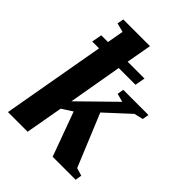

<svg xmlns="http://www.w3.org/2000/svg" viewBox="-199 -800 906 906"><g transform="rotate(45 253.5 -347.0)"><path d="M245.1 -567.4H357.4L348.1 -516.6H236.3L189.5 -247.6L360.8 -415.5L318.8 -426.8L324.2 -459H492.2L486.8 -426.8L441.9 -416L323.2 -306.6L431.6 -43.9L470.7 -32.2L465.3 0H312L231 -221.2L178.2 -187L145 0H13.7L105 -516.6H59.6L68.8 -567.4H113.8L128.4 -649.9L83.5 -661.6L89.4 -693.8H267.6Z"/></g></svg>

Font: Liberation Serif
Style: Bold Italic
Weight: 700
Italic angle: -16.333°
Designer: Steve Matteson
Foundry: Ascender Corporation
Version: Version 2.1.5